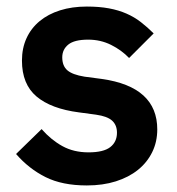

<svg xmlns="http://www.w3.org/2000/svg" viewBox="-20 -554 539 586"><path d="M245 12Q170 12 119 -13.5Q68 -39 29 -84L107 -160Q136 -127 170.5 -108Q205 -89 250 -89Q296 -89 316.5 -105Q337 -121 337 -149Q337 -172 322.5 -185.5Q308 -199 273 -204L221 -211Q136 -222 91.5 -259.5Q47 -297 47 -369Q47 -407 61 -437.5Q75 -468 101 -489.5Q127 -511 163.5 -522.5Q200 -534 245 -534Q283 -534 312.5 -528.5Q342 -523 366 -512.5Q390 -502 410 -486.5Q430 -471 449 -452L374 -377Q351 -401 319 -417Q287 -433 249 -433Q207 -433 188.5 -418Q170 -403 170 -379Q170 -353 185.5 -339.5Q201 -326 238 -320L291 -313Q460 -289 460 -159Q460 -121 444.5 -89.5Q429 -58 401 -35.5Q373 -13 333.5 -0.5Q294 12 245 12Z"/></svg>

Font: IBM Plex Sans Arabic SmBld
Style: Regular
Weight: 600
Designer: Mike Abbink, Paul van der Laan, Pieter van Rosmalen, Wael Morcos, Khajak Apelian
Foundry: Bold Monday
Version: Version 1.005